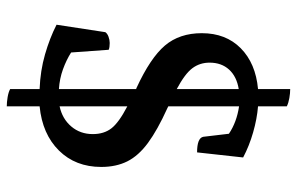

<svg xmlns="http://www.w3.org/2000/svg" viewBox="-175 -604 877 567"><g transform="rotate(90 263.5 -320.5)"><path d="M294 98Q282 98 267 95.5Q252 93 243 88V1Q189 -1 140.5 -15Q92 -29 53 -49L75 -193Q79 -199 88.5 -202.5Q98 -206 107 -206Q120 -206 127 -203L135 -92Q157 -78 184.5 -68Q212 -58 243 -56V-284L240 -285Q151 -326 114.5 -369Q78 -412 78 -478Q78 -549 122.5 -593Q167 -637 243 -644V-739Q255 -739 269.5 -736.5Q284 -734 294 -729V-644Q331 -641 371 -629.5Q411 -618 445 -600L430 -464Q388 -464 384 -482L375 -558Q341 -581 294 -588V-379L300 -376Q364 -347 402 -319Q440 -291 456.5 -258Q473 -225 473 -181Q473 -105 424.5 -56Q376 -7 294 1ZM165 -501Q165 -472 181.5 -450Q198 -428 243 -404V-587Q206 -581 185.5 -558.5Q165 -536 165 -501ZM376 -156Q376 -189 359 -211Q342 -233 294 -258V-58Q331 -66 353.5 -92.5Q376 -119 376 -156Z"/></g></svg>

Font: Petrona SemiBold
Style: Regular
Weight: 600
Designer: Ringo R. Seeber
Foundry: Ringo R. Seeber
Version: Version 2.001; ttfautohint (v1.8.3)